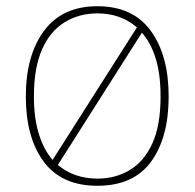

<svg xmlns="http://www.w3.org/2000/svg" viewBox="-20 -587 626 617"><path d="M293 10Q178 10 120.5 -67.5Q63 -145 63 -277Q63 -409 121.5 -488Q180 -567 293 -567Q407 -567 464.5 -488Q522 -409 522 -277Q522 -145 465.5 -67.5Q409 10 293 10ZM149 -73 420 -499Q368 -544 293 -544Q235 -544 188.5 -516Q142 -488 115.5 -429Q89 -370 89 -277Q89 -207 105 -156Q121 -105 149 -73ZM436 -482 166 -57Q192 -35 224 -24Q256 -13 293 -13Q351 -13 397 -40.5Q443 -68 469.5 -126Q496 -184 496 -277Q496 -348 480.5 -398.5Q465 -449 436 -482Z"/></svg>

Font: Zain ExtraLight
Style: Regular
Weight: 200
Designer: Zain,Boutros
Foundry: Mobile Telecommunications Company (Zain), 2024
Version: Version 1.51; ttfautohint (v1.8.4)